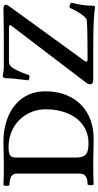

<svg xmlns="http://www.w3.org/2000/svg" viewBox="329 -1040 725 1424"><g transform="rotate(-90 692.0 -328.5)"><path d="M29.8 -19Q29.8 -28.3 31.7 -35.2Q33.7 -42 37.1 -42Q116.2 -42 116.2 -99.1V-566.9Q116.2 -621.1 32.2 -621.1Q28.8 -621.1 26.9 -627.4Q24.9 -633.8 24.9 -643.1Q24.9 -652.3 26.9 -659.2Q28.8 -666 32.2 -666Q89.8 -663.1 175.8 -663.1Q205.1 -663.1 227.1 -663.6Q249 -664.1 263.7 -664.6Q307.1 -666 351.1 -666Q455.6 -666 540.8 -630.1Q626 -594.2 676 -523.9Q726.1 -453.6 726.1 -355.5Q726.1 -247.1 682.6 -166Q639.2 -85 559.6 -41Q480 2.9 374 2.9Q324.7 2.9 274.9 1.5Q258.3 1 233.6 0.5Q209 0 175.8 0Q106.9 0 37.1 2.9Q33.7 2.9 31.7 -3.4Q29.8 -9.8 29.8 -19ZM592.8 -351.6Q592.8 -427.7 556.9 -491Q521 -554.2 456.8 -591.1Q392.6 -627.9 311 -627.9Q281.2 -627.9 264.9 -622.8Q248.5 -617.7 241.7 -605.5Q234.9 -593.3 234.9 -571.3V-132.8Q234.9 -94.2 244.4 -73.5Q253.9 -52.7 276.6 -43.9Q299.3 -35.2 340.8 -35.2Q418 -35.2 475.1 -76.2Q532.2 -117.2 562.5 -189Q592.8 -260.7 592.8 -351.6ZM1341.3 12.2Q1316.4 8.8 1315.4 8.8Q1238.8 0 1031.2 0H812Q778.3 0 778.3 -23.9Q778.3 -36.1 786.1 -46.9L1212.4 -606.9Q1217.3 -613.3 1217.3 -616.7Q1217.3 -625 1197.3 -625H947.3Q930.7 -625 919.7 -617.7Q908.7 -610.4 899.9 -597.7Q885.7 -577.6 865.2 -527.8Q852.1 -495.6 848.1 -479Q847.7 -476.1 843.3 -474.6Q838.9 -473.1 833 -473.1Q823.2 -473.1 815.4 -476.3Q807.6 -479.5 808.1 -484.9Q823.2 -598.1 823.2 -647.9Q823.2 -670.9 843.3 -670.9Q856.4 -668 873.5 -665.5Q890.6 -663.1 902.3 -663.1H1150.4Q1212.4 -663.1 1336.4 -666Q1368.2 -666 1368.2 -649.9Q1368.2 -637.7 1356.4 -622.1L949.2 -61Q946.3 -57.1 946.3 -51.8Q946.3 -42 962.4 -42Q1073.2 -42 1141.6 -43.2Q1210 -44.4 1251 -47.9Q1264.2 -48.8 1281.5 -67.6Q1298.8 -86.4 1319.3 -122.1Q1339.4 -157.2 1344.2 -172.9Q1345.2 -175.8 1352.1 -175.8Q1362.3 -175.8 1373.5 -171.1Q1384.8 -166.5 1383.3 -161.1Q1361.3 -77.1 1361.3 -8.8Q1361.3 2 1359.4 7.1Q1357.4 12.2 1353 14.2Z"/></g></svg>

Font: JuniusX
Style: Bold
Weight: 700
Designer: Peter S. Baker
Foundry: Briery Creek Software
Version: Version 1.004